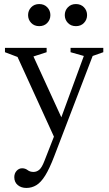

<svg xmlns="http://www.w3.org/2000/svg" viewBox="-20 -662 539 947"><path d="M110 265Q84.5 265 67.5 250.8Q50.5 236.5 50.5 212Q50.5 193 62 180.5Q73.5 168 89 168Q104.5 168 116.2 177Q128 186 145 186Q161 186 173.8 175.2Q186.5 164.5 199 132L246 12L66.5 -381L4.5 -404.5V-426H210V-404.5L145 -383.5L282.5 -83.5L393.5 -386L328 -404.5V-426H489.5V-404.5L437 -386L247 110Q224 170 203 203.8Q182 237.5 159.5 251.2Q137 265 110 265ZM173.5 -533Q149 -533 133.8 -549Q118.5 -565 118.5 -587.5Q118.5 -610 133.8 -626Q149 -642 173.5 -642Q198 -642 213.2 -626Q228.5 -610 228.5 -587.5Q228.5 -565 213.2 -549Q198 -533 173.5 -533ZM354.5 -533Q330 -533 314.8 -549Q299.5 -565 299.5 -587.5Q299.5 -610 314.8 -626Q330 -642 354.5 -642Q379 -642 394.2 -626Q409.5 -610 409.5 -587.5Q409.5 -565 394.2 -549Q379 -533 354.5 -533Z"/></svg>

Font: Newsreader Text
Style: Regular
Weight: 400
Designer: Hugues Gentile
Foundry: Production Type
Version: Version 1.002